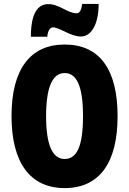

<svg xmlns="http://www.w3.org/2000/svg" viewBox="-20 -953 661 983"><path d="M138 -765H222C225 -801 240 -813 251 -813C284 -813 342 -766 394 -766C445 -766 485 -824 485 -933H401C396 -902 389 -885 372 -885C327 -885 283 -932 227 -932C147 -932 138 -827 138 -765ZM582 -358C582 -599 489 -725 311 -725C134 -725 39 -597 39 -359C39 -119 135 10 311 10C488 10 582 -118 582 -358ZM216 -358C216 -505 248 -579 311 -579C374 -579 405 -509 405 -358C405 -208 375 -139 311 -139C248 -139 216 -212 216 -358Z"/></svg>

Font: Noto Sans Devanagari ExtraCondensed Black
Style: Regular
Weight: 900
Width: 2
Designer: Jelle Bosma - Monotype Design Team
Foundry: Monotype Imaging Inc.
Version: Version 2.004